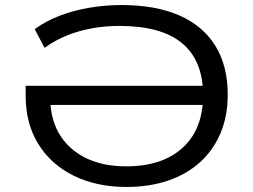

<svg xmlns="http://www.w3.org/2000/svg" viewBox="-20 -734 1007 763"><path d="M482 9Q365 9 274.5 -35Q184 -79 133 -160.5Q82 -242 82 -353V-393H815V-317H151L179 -353Q179 -220 261 -146.5Q343 -73 482 -73Q625 -73 706 -147Q787 -221 787 -356Q787 -492 704.5 -561.5Q622 -631 454 -631Q398 -631 345.5 -621.5Q293 -612 246 -593Q199 -574 157 -544L118 -618Q159 -649 214.5 -670.5Q270 -692 333.5 -703Q397 -714 462 -714Q598 -714 692 -673Q786 -632 835.5 -552.5Q885 -473 885 -358Q885 -272 856 -204Q827 -136 774 -88.5Q721 -41 647 -16Q573 9 482 9Z"/></svg>

Font: Nunito Sans 10pt Expanded
Style: Regular
Weight: 400
Width: 7
Designer: Vernon Adams
Foundry: Vernon Adams
Version: Version 3.101;gftools[0.9.27]